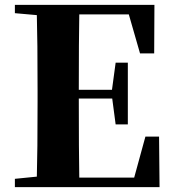

<svg xmlns="http://www.w3.org/2000/svg" viewBox="-20 -767 714 787"><path d="M634 0H41V-34L131 -43Q134 -144 134 -351V-395Q134 -602 131 -705L41 -713V-747H613L612 -548H554L508 -708H305Q303 -608 303 -399H439L454 -510H504V-257H454L440 -363H303V-360Q303 -143 305 -39H530L576 -207H632Z"/></svg>

Font: Source Han Serif SC Heavy
Style: Regular
Weight: 900
Designer: Ryoko NISHIZUKA  (kana & ideographs); Frank Grießhammer (Latin, Greek & Cyrillic); Wenlong ZHANG  (bopomofo); Sandoll Co
Foundry: Adobe Systems Incorporated
Version: Version 1.001 October 20, 2017